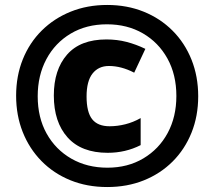

<svg xmlns="http://www.w3.org/2000/svg" viewBox="-20 -837 864 774"><path d="M412 -83Q331 -83 263.5 -110.5Q196 -138 147 -188Q98 -238 71.5 -305Q45 -372 45 -451Q45 -531 72 -598Q99 -665 148.5 -714Q198 -763 265 -790Q332 -817 412 -817Q492 -817 559 -790Q626 -763 675.5 -713.5Q725 -664 752 -596.5Q779 -529 779 -449Q779 -369 752 -302Q725 -235 676 -186Q627 -137 560 -110Q493 -83 412 -83ZM413 -161Q495 -161 558 -198.5Q621 -236 656 -301Q691 -366 691 -450Q691 -536 655 -601Q619 -666 556 -702.5Q493 -739 411 -739Q328 -739 265 -701.5Q202 -664 167 -598.5Q132 -533 132 -449Q132 -363 168 -298.5Q204 -234 267.5 -197.5Q331 -161 413 -161ZM414 -221Q308 -221 252.5 -283Q197 -345 197 -452Q197 -556 250.5 -617Q304 -678 409 -678Q452 -678 490.5 -668Q529 -658 566 -640L521 -544Q469 -571 419 -571Q377 -571 353 -540.5Q329 -510 329 -448Q329 -385 351.5 -356.5Q374 -328 422 -328Q453 -328 485 -336Q517 -344 547 -361V-252Q486 -221 414 -221Z"/></svg>

Font: Noto Sans Telugu UI SemiCondensed Black
Style: Regular
Weight: 900
Width: 4
Designer: Jelle Bosma - Monotype Design Team
Foundry: Monotype Imaging Inc.
Version: Version 2.005; ttfautohint (v1.8.4.7-5d5b)